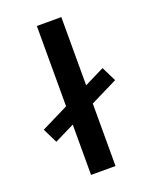

<svg xmlns="http://www.w3.org/2000/svg" viewBox="-133 -774 673 848"><g transform="rotate(-20 203.5 -350.0)"><path d="M52 -190 18 -259 355 -426 389 -357ZM146 0V-700H261V0Z"/></g></svg>

Font: Space Grotesk Light SemiBold
Style: Regular
Weight: 600
Version: Version 2.000